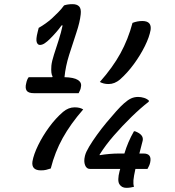

<svg xmlns="http://www.w3.org/2000/svg" viewBox="-20 -810 840 923"><path d="M460 -416Q522 -486 559 -553.5Q596 -621 617 -700Q640 -709 664 -709Q710 -709 704 -666Q698 -632 676.5 -588.5Q655 -545 624 -502.5Q593 -460 557 -428Q531 -406 502 -406Q478 -406 460 -416ZM624 88Q616 90 607 91.5Q598 93 587 93Q565 93 554 75.5Q543 58 555 12L558 2H412Q396 2 389 -16Q382 -34 388 -59L389 -63Q393 -79 408.5 -105Q424 -131 446 -161.5Q468 -192 492.5 -221.5Q517 -251 539 -275.5Q561 -300 576 -313Q595 -330 610.5 -337Q626 -344 644 -344Q658 -344 672.5 -339.5Q687 -335 696 -326L695 -321Q655 -290 611.5 -247.5Q568 -205 527.5 -158.5Q487 -112 459 -67V-64Q508 -72 554 -72H578Q586 -99 597.5 -126Q609 -153 624 -179H629Q672 -163 666 -134L650 -72H670Q711 -72 702 -29Q700 -20 696.5 -12.5Q693 -5 689 2H631Q623 38 621.5 56Q620 74 624 88ZM380 -284Q319 -214 281.5 -146.5Q244 -79 224 0Q212 4 201.5 6.5Q191 9 177 9Q130 9 136 -34Q142 -68 163.5 -112Q185 -156 216 -198.5Q247 -241 283 -272Q309 -294 339 -294Q352 -294 362 -291.5Q372 -289 380 -284ZM118 -439H231L233 -443Q224 -454 227 -494Q229 -515 239.5 -547.5Q250 -580 262 -617Q274 -654 281 -688H276Q264 -671 250 -655Q236 -639 220 -623Q207 -610 195 -602Q183 -594 172 -594Q161 -594 156.5 -607.5Q152 -621 161 -656L166 -676Q201 -696 229 -721Q244 -735 259.5 -750.5Q275 -766 288 -784Q305 -790 329 -790Q350 -790 360.5 -779Q371 -768 368 -741Q364 -703 347 -652.5Q330 -602 312.5 -546.5Q295 -491 290 -439Q335 -438 354.5 -425.5Q374 -413 369 -392Q368 -382 364 -374.5Q360 -367 358 -362H144Q116 -362 108 -374.5Q100 -387 106 -410Q108 -420 111 -427Q114 -434 118 -439Z"/></svg>

Font: Recursive Sn Csl St
Style: Italic
Weight: 400
Italic angle: -15°
Version: Version 1.079;hotconv 1.0.112;makeotfexe 2.5.65598; ttfautoh